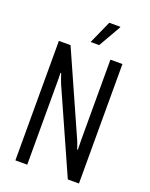

<svg xmlns="http://www.w3.org/2000/svg" viewBox="-160 -954 807 1036"><g transform="rotate(20 243.5 -435.5)"><path d="M61 0V-686H128L335 -221Q338 -215 341.5 -205.5Q345 -196 348.5 -186.5Q352 -177 354 -169H358Q358 -184 357.5 -201Q357 -218 357 -227V-686H426V0H362L152 -471Q148 -480 142.5 -496Q137 -512 132 -527H128Q129 -513 129 -494.5Q129 -476 129 -465V0ZM224 -739 283 -871H346L347 -868L273 -739Z"/></g></svg>

Font: Archivo ExtraCondensed Light
Style: Regular
Weight: 300
Width: 2
Designer: Hector Gatti
Foundry: Omnibus-Type
Version: Version 2.001